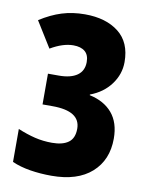

<svg xmlns="http://www.w3.org/2000/svg" viewBox="-83 -836 662 855"><g transform="rotate(10 248.0 -408.0)"><path d="M209 -41Q158 -41 112 -48.5Q66 -56 30 -72V-221Q71 -204 108 -195Q145 -186 186 -186Q234 -186 260 -205Q286 -224 286 -267Q286 -347 160 -347H115V-486H164Q218 -486 247 -506.5Q276 -527 276 -567Q276 -599 257.5 -614.5Q239 -630 205 -630Q158 -630 102 -597L30 -713Q80 -745 128 -760Q176 -775 232 -775Q327 -775 384.5 -730Q442 -685 442 -596Q442 -541 408 -495Q374 -449 315 -427V-424Q381 -410 417.5 -367Q454 -324 454 -252Q454 -155 390 -98Q326 -41 209 -41Z"/></g></svg>

Font: Noto Sans Tamil UI ExtraCondensed Black
Style: Regular
Weight: 900
Width: 2
Designer: Jelle Bosma - Monotype Design Team
Foundry: Monotype Imaging Inc.
Version: Version 2.004; ttfautohint (v1.8.4.7-5d5b)